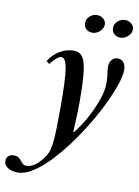

<svg xmlns="http://www.w3.org/2000/svg" viewBox="-239 -842 847 1166"><g transform="rotate(10 184.0 -259.0)"><path d="M-46 253.5Q-83 253.5 -107.5 238.2Q-132 223 -132 197Q-132 177.5 -120 166.2Q-108 155 -86 155Q-67 155 -56.8 162.5Q-46.5 170 -39.5 179.5Q-32.5 189 -23.8 196.5Q-15 204 1 204Q20 204 42.8 190.5Q65.5 177 86 152.5Q99.5 136.5 109 122Q118.5 107.5 124.8 87Q131 66.5 134.8 32.8Q138.5 -1 140 -54.5Q141.5 -108 141.5 -189Q141.5 -271.5 139 -328Q136.5 -384.5 131 -418.5Q125.5 -452.5 116.5 -467.8Q107.5 -483 94.5 -483Q70 -483 28 -428.5L9 -443.5Q34.5 -486 76 -510.2Q117.5 -534.5 160 -534.5Q186 -534.5 203.2 -521.8Q220.5 -509 230.8 -476.2Q241 -443.5 245.5 -384Q250 -324.5 250 -231.5Q250 -192 248.2 -148.2Q246.5 -104.5 243.5 -49.5L247 -46.5Q288.5 -98 321 -158.8Q353.5 -219.5 372 -275.5Q390.5 -331.5 390.5 -369Q390.5 -402.5 388.5 -418.2Q386.5 -434 384.5 -445.5Q382.5 -457 382.5 -476.5Q382.5 -502 396.8 -518.2Q411 -534.5 433 -534.5Q455 -534.5 468.8 -517.8Q482.5 -501 482.5 -472.5Q482.5 -437 463.8 -380.8Q445 -324.5 412.2 -256.5Q379.5 -188.5 336.5 -117.2Q293.5 -46 244.5 20Q195.5 86 144.8 138.8Q94 191.5 45 222.5Q-4 253.5 -46 253.5ZM425.5 -661.5Q401 -661.5 386.2 -675.8Q371.5 -690 371.5 -712Q371.5 -736.5 391 -754.2Q410.5 -772 436 -772Q458 -772 475 -758.2Q492 -744.5 492 -723.5Q492 -699.5 471.5 -680.5Q451 -661.5 425.5 -661.5ZM252.5 -661.5Q228 -661.5 213.5 -675.8Q199 -690 199 -712Q199 -736.5 218.2 -754.2Q237.5 -772 263 -772Q285 -772 302 -758.2Q319 -744.5 319 -723.5Q319 -699.5 298.5 -680.5Q278 -661.5 252.5 -661.5Z"/></g></svg>

Font: Libre Caslon Text
Style: Italic
Weight: 400
Italic angle: -22.583°
Designer: Pablo Impallari, Rodrigo Fuenzalida, Katja Schimmel
Foundry: Pablo Impallari, Rodrigo Fuenzalida
Version: Version 2.000